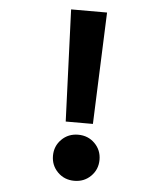

<svg xmlns="http://www.w3.org/2000/svg" viewBox="-53 -773 705 830"><g transform="rotate(5 300.0 -358.5)"><path d="M241 -242 222 -727H378L359 -242ZM300 10Q257 10 228 -19Q199 -48 199 -90Q199 -132 228 -161Q257 -190 300 -190Q343 -190 372 -161Q401 -132 401 -90Q401 -48 372 -19Q343 10 300 10Z"/></g></svg>

Font: Red Hat Mono
Style: Bold
Weight: 700
Monospace: yes
Designer: Pentagram, MCKL
Foundry: Pentagram, MCKL
Version: Version 1.023; ttfautohint (v1.8.3)